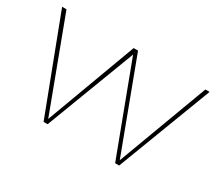

<svg xmlns="http://www.w3.org/2000/svg" viewBox="-102 -714 1022 911"><g transform="rotate(30 409.0 -258.5)"><path d="M34 -517 219 -23 402 -517H426L611 -23L795 -517H818L621 0H599L415 -489L229 0H207L10 -517Z"/></g></svg>

Font: Montserrat-Arabic Thin
Style: Regular
Weight: 250
Designer: Mohamed Gaber
Foundry: Kief Type Foundry
Version: Version 5.008